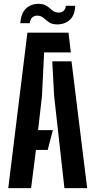

<svg xmlns="http://www.w3.org/2000/svg" viewBox="-20 -968 491 988"><path d="M22.5 0 121 -800H332.5L344.5 -698.5H207L196 -474L176 -298.5H252L225.5 -196.5H165L140 0ZM311.5 0 258.5 -474.5 249 -652.5H348L428.5 0ZM318.5 -938H367Q365 -888 338.2 -864.8Q311.5 -841.5 271.5 -842.5Q247 -843 232 -853.5Q217 -864 205 -875Q193 -886 176 -887.5Q158.5 -889 147 -879.2Q135.5 -869.5 133 -848.5H84.5Q88.5 -901.5 115 -925.5Q141.5 -949.5 183 -948Q201.5 -947.5 214 -941Q226.5 -934.5 235.8 -926Q245 -917.5 254.5 -911Q264 -904.5 276.5 -903.5Q296 -902 307 -912Q318 -922 318.5 -938Z"/></svg>

Font: Big Shoulders Stencil Text Thin
Style: Bold
Weight: 700
Version: Version 2.001